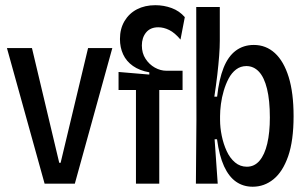

<svg xmlns="http://www.w3.org/2000/svg" viewBox="-20 -707 1177 739"><path d="M151.7 0 6.7 -522H103L208 -80.3H213.3L319 -522H412.3L268 0Z M503.3 0V-360.7H436.3V-430L554.7 -420V-428.7Q517 -435.3 491.7 -453.2Q466.3 -471 454 -497.7Q441.7 -524.3 441.7 -556.7Q441.7 -596.3 459.2 -625.8Q476.7 -655.3 507.2 -671.2Q537.7 -687 578 -687Q610.7 -687 640.7 -676Q670.7 -665 691.3 -641L674.7 -554.7Q652.7 -581 631.3 -591.5Q610 -602 589.3 -602Q558.7 -602 542.3 -582Q526 -562 526 -532Q526 -502.3 540.2 -480.7Q554.3 -459 576 -446.8Q597.7 -434.7 620.7 -434.7H682.7V-360.7H593V0Z M952.7 11.7Q916.3 11.7 888.7 -7.5Q861 -26.7 842.5 -66.8Q824 -107 815.3 -171H806L818 0H734L736 -246L735.3 -680H826V-549.7Q826 -524.7 823.5 -491.8Q821 -459 816.5 -420Q812 -381 805 -335H815.7Q823 -402 840.5 -446Q858 -490 887.5 -512Q917 -534 957 -534Q1003.7 -534 1038 -502.7Q1072.3 -471.3 1091.2 -410.3Q1110 -349.3 1110 -260Q1110 -165.7 1089.2 -105.8Q1068.3 -46 1032.8 -17.2Q997.3 11.7 952.7 11.7ZM930.3 -65.3Q959.3 -65.3 979 -88.5Q998.7 -111.7 1008.7 -154.3Q1018.7 -197 1018.7 -254.7Q1018.7 -320.7 1007.8 -365Q997 -409.3 976.7 -431Q956.3 -452.7 928.3 -452.7Q906 -452.7 888.8 -439.7Q871.7 -426.7 860.2 -405Q848.7 -383.3 841.2 -357.8Q833.7 -332.3 830.3 -306.5Q827 -280.7 827 -260V-245.3Q827 -216 833.5 -184.3Q840 -152.7 852.5 -125.5Q865 -98.3 884.7 -81.8Q904.3 -65.3 930.3 -65.3Z"/></svg>

Font: Bricolage Grotesque 96pt ExtraBold SemiCondensed
Style: Regular
Weight: 800
Width: 4
Version: Version 1.001;gftools[0.9.33.dev8+g029e19f]